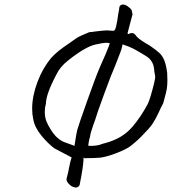

<svg xmlns="http://www.w3.org/2000/svg" viewBox="-20 -753 775 866"><path d="M280 54Q290 16 292 1Q298 -29 303 -43L225 -84Q198 -104 167.5 -140.5Q137 -177 130 -215Q125 -238 125 -262Q125 -319 148.5 -382Q172 -445 212 -493Q238 -522 291 -557L322 -579Q328 -584 349 -593.5Q370 -603 383 -608Q393 -608 409 -611Q452 -616 461 -616L492 -614Q499 -614 504 -635Q509 -656 514 -694Q516 -701 518 -717Q518 -725 524.5 -729.5Q531 -734 540 -732Q550 -730 563 -719Q576 -708 575 -701Q575 -699 577 -693Q579 -687 576 -682L556 -606Q554 -601 557.5 -600Q561 -599 562 -600L563 -601Q569 -604 575 -604Q586 -604 595 -590Q605 -576 656 -547Q686 -526 699 -514Q712 -502 720.5 -482Q729 -462 734 -425Q735 -412 735 -392Q735 -368 732.5 -353Q730 -338 722 -309L716 -287Q705 -267 696 -246Q681 -214 667.5 -194Q654 -174 620 -140Q610 -129 596 -117Q582 -105 576 -100Q555 -81 501.5 -61Q448 -41 419 -41Q404 -41 395 -40Q367 -40 362 -39L357 -43Q357 -7 339 82Q333 93 321 93L313 91Q301 88 290 76Q279 64 280 54ZM317 -102Q319 -118 324 -145.5Q329 -173 334 -184Q334 -187 372 -294.5Q410 -402 430 -449Q434 -457 456 -508Q478 -559 474 -559Q469 -560 460 -560Q444 -560 410 -552Q365 -542 288 -481Q251 -452 235 -418Q187 -328 187 -284Q182 -268 182 -249Q182 -225 189 -207Q196 -189 207 -172Q235 -124 274 -110.5Q313 -97 314 -96Q317 -93 317 -102ZM390 -95Q402 -95 416 -97Q430 -99 436 -102Q440 -104 457.5 -108.5Q475 -113 491 -120Q542 -140 578 -182Q614 -224 646 -283Q657 -305 675 -377Q680 -400 680 -405Q680 -412 679 -415Q677 -422 676 -430.5Q675 -439 675 -443Q671 -480 639 -500Q598 -525 581.5 -533.5Q565 -542 533 -553Q531 -542 527.5 -530.5Q524 -519 517 -502L498 -453Q485 -425 451 -332.5Q417 -240 409 -212L400 -187Q388 -153 386 -136Q381 -122 378 -97Q378 -95 390 -95Z"/></svg>

Font: Caveat
Style: Regular
Weight: 400
Designer: Pablo Impallari
Foundry: Pablo Impallari
Version: Version 1.500; ttfautohint (v1.6)